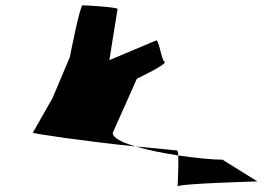

<svg xmlns="http://www.w3.org/2000/svg" viewBox="-20 -723 1037 725"><path d="M104 -222C101 -219 303 -189 492 -170C441 -185 404 -203 406 -222L497 -426C508 -431 616 -483 601 -490C589 -498 580 -576 569 -570L393 -496C400 -542 424 -689 424 -689C425 -696 303 -703 292 -703C282 -703 245 -515 244 -508L178 -352ZM492 -170C539 -156 595 -145 653 -136C653 -147 650 -155 648 -155C648 -155 583 -161 492 -170ZM653 -136C655 -97 650 -10 651 -19C653 -30 960 -38 952 -38L820 -120C785 -120 721 -126 653 -136Z"/></svg>

Font: Ampere
Style: UltExtIta
Weight: 400
Version: Version 1